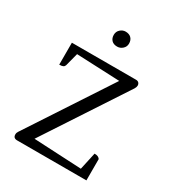

<svg xmlns="http://www.w3.org/2000/svg" viewBox="-199 -974 1013 1099"><g transform="rotate(30 308.0 -425.0)"><path d="M81 0Q55 0 55 -25Q55 -36 62 -46L434 -613L440 -586L113 -600L134 -609L109 -513Q106 -504 98 -500Q90 -496 73 -496V-641H497Q509 -641 515.5 -634Q522 -627 522 -616Q522 -607 515 -595L147 -34L141 -59L497 -41L475 -28L503 -156Q517 -156 525 -152.5Q533 -149 539 -141V0ZM308 -751Q284 -751 271 -764.5Q258 -778 258 -800Q258 -822 273.5 -836Q289 -850 308 -850Q332 -850 345.5 -836.5Q359 -823 359 -800Q359 -779 343.5 -765Q328 -751 308 -751Z"/></g></svg>

Font: Petrona
Style: Regular
Weight: 400
Designer: Ringo R. Seeber
Foundry: Ringo R. Seeber
Version: Version 2.001; ttfautohint (v1.8.3)